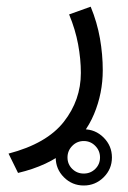

<svg xmlns="http://www.w3.org/2000/svg" viewBox="-20 -261 387 582"><path d="M148.9 216.3Q148.9 181.2 173.8 156Q198.7 130.9 233.9 130.9Q269 130.9 294.2 156Q319.3 181.2 319.3 216.3Q319.3 251.5 294.2 276.4Q269 301.3 233.9 301.3Q198.7 301.3 173.8 276.4Q148.9 251.5 148.9 216.3ZM184.6 216.3Q184.6 236.8 199 251Q213.4 265.1 233.9 265.1Q254.4 265.1 268.8 251Q283.2 236.8 283.2 216.3Q283.2 195.8 268.8 181.2Q254.4 166.5 233.9 166.5Q213.4 166.5 199 181.2Q184.6 195.8 184.6 216.3ZM254.9 -240.7Q274.4 -193.4 283 -144.5Q291.5 -95.7 291.5 -47.9Q291.5 21.5 265.1 84.7Q238.8 147.9 182.1 194.8Q125.5 241.7 34.7 263.2L5.9 204.6Q121.6 174.3 173.3 108.4Q225.1 42.5 225.1 -40Q225.1 -81.5 216.8 -126.5Q208.5 -171.4 189.5 -217.3Z"/></svg>

Font: Vazir Light FD-UI
Style: Light-FD-UI
Weight: 300
Designer: Saber Rastikerdar
Foundry: Saber Rastikerdar
Version: Version 30.1.0